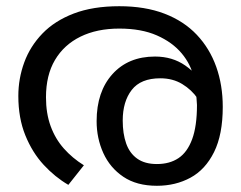

<svg xmlns="http://www.w3.org/2000/svg" viewBox="-20 -586 776 618"><path d="M364 -566Q447 -566 509.5 -542Q572 -518 613.5 -474Q655 -430 676 -371Q697 -312 697 -242Q697 -153 669 -96.5Q641 -40 593 -14Q545 12 485 12Q420 12 377 -17Q334 -46 312.5 -93.5Q291 -141 291 -196Q291 -291 342 -347.5Q393 -404 479 -404Q535 -404 576.5 -375Q618 -346 642 -301Q666 -256 668 -206L643 -209Q636 -240 616.5 -268.5Q597 -297 566.5 -315.5Q536 -334 496 -334Q433 -334 404 -296.5Q375 -259 375 -198Q375 -156 386 -124.5Q397 -93 421.5 -75.5Q446 -58 485 -58Q526 -58 554.5 -77Q583 -96 598.5 -138Q614 -180 614 -248Q614 -250 612.5 -270Q611 -290 607 -310Q606 -315 606 -323Q606 -331 604 -335Q595 -378 565 -414Q535 -450 485 -472Q435 -494 364 -494Q292 -494 239 -468Q186 -442 157 -393Q128 -344 128 -273Q128 -221 143 -180Q158 -139 185.5 -108Q213 -77 250 -54L200 9Q157 -16 120.5 -55.5Q84 -95 61.5 -150.5Q39 -206 39 -277Q39 -333 58 -385Q77 -437 116.5 -478Q156 -519 217.5 -542.5Q279 -566 364 -566Z"/></svg>

Font: umalayalam85
Style: Book
Weight: 400
Designer: Jelle Bosma - Monotype Design Team
Foundry: Monotype Imaging Inc.
Version: Version 2.003